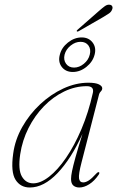

<svg xmlns="http://www.w3.org/2000/svg" viewBox="-20 -804 507 831"><path d="M333 -101.5Q319.5 -49.5 322 -32Q324.5 -14.5 340 -14.5Q351 -14.5 364 -22.8Q377 -31 397 -53Q404 -60.5 408.5 -58.5Q412 -56.5 407.5 -48.5Q389 -21 366.5 -6.8Q344 7.5 323.5 7.5Q307.5 7.5 297.5 -1Q287.5 -9.5 287.5 -29.5Q287.5 -42.5 291.8 -63.5Q296 -84.5 306.5 -122.5Q317 -160.5 337 -224.5Q288 -116.5 228.8 -54.5Q169.5 7.5 109 7.5Q68.5 7.5 47.2 -26Q26 -59.5 37 -138.5Q45 -199 76.2 -254.2Q107.5 -309.5 153.8 -352.8Q200 -396 254.2 -421Q308.5 -446 362.5 -446Q393.5 -446 408 -438.8Q422.5 -431.5 422.5 -422Q422.5 -414.5 416.8 -408.8Q411 -403 409 -396.5ZM67.5 -136.5Q57.5 -69.5 74.8 -40Q92 -10.5 124 -10.5Q155.5 -10.5 192.5 -39.2Q229.5 -68 265.8 -120.8Q302 -173.5 332.5 -245.2Q363 -317 382 -402.5Q388 -431 355.5 -431Q305.5 -431 257.8 -408Q210 -385 170.2 -344.2Q130.5 -303.5 103.5 -250Q76.5 -196.5 67.5 -136.5ZM406.5 -755Q423.5 -770 434 -777.5Q444.5 -785 455 -783.5Q463 -782.5 465.8 -776.5Q468.5 -770.5 465.5 -763.5Q462 -753 452 -746Q442 -739 426.5 -730L320.5 -669Q315 -666 312.5 -668.5Q310.5 -671.5 317 -676.5ZM295 -492.5Q264 -492.5 247.2 -514.5Q230.5 -536.5 239 -567.5Q246.5 -598 274.2 -620Q302 -642 333.5 -642Q364 -642 380.8 -620Q397.5 -598 389.5 -567.5Q381.5 -536.5 354 -514.5Q326.5 -492.5 295 -492.5ZM328.5 -623Q306 -623 285.8 -606.8Q265.5 -590.5 259.5 -567.5Q254 -544.5 266 -528Q278 -511.5 300.5 -511.5Q323 -511.5 343 -528Q363 -544.5 368.5 -567.5Q374.5 -590.5 363 -606.8Q351.5 -623 328.5 -623Z"/></svg>

Font: Fraunces 72pt S000 Thin
Style: Italic
Weight: 100
Italic angle: -16°
Version: Version 1.000; ttfautohint (v1.8.3)